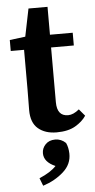

<svg xmlns="http://www.w3.org/2000/svg" viewBox="-60 -656 477 961"><g transform="rotate(-5 178.5 -175.0)"><path d="M216.8 -141.1Q216.8 -70.8 272.5 -70.8Q298.8 -70.8 328.1 -95.2L356.9 -61Q337.9 -32.2 301.8 -11.2Q265.6 9.8 208 9.8Q150.4 9.8 115.2 -20Q80.1 -49.8 80.1 -112.8L81.1 -217.8V-416H14.2V-471.2L92.8 -481L121.1 -620.1H216.8V-480H331.1V-416H216.8ZM129.9 107.9Q129.9 83 147.9 64Q166 44.9 196.8 44.9Q227.5 44.9 250 66.9Q260.7 89.4 261.7 120.1Q263.2 174.3 220.2 212.4Q177.7 250.5 117.2 270L102.1 231Q160.2 206.5 187 176.8Q129.9 152.3 129.9 107.9Z"/></g></svg>

Font: SourceSerifPro-Bold
Style: Bold
Weight: 700
Designer: Frank Grießhammer
Foundry: Adobe Systems Incorporated
Version: Version 1.014;PS Version 1.0;hotconv 1.0.73;makeotf.lib2.5.5